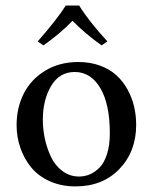

<svg xmlns="http://www.w3.org/2000/svg" viewBox="-20 -664 552 694"><path d="M250 -403.8Q194.8 -403.8 164.8 -353.3Q134.8 -302.7 134.8 -231Q134.8 -197.3 142.1 -162.8Q149.4 -128.4 164.3 -96.9Q179.2 -65.4 205.8 -45.7Q232.4 -25.9 266.1 -25.9Q286.1 -25.9 304.7 -33.7Q323.2 -41.5 340.1 -58.6Q356.9 -75.7 366.9 -107.4Q377 -139.2 377 -182.1Q377 -287.6 342.5 -345.7Q308.1 -403.8 250 -403.8ZM40 -211.9Q40 -274.4 65.9 -325.7Q91.8 -377 143.3 -408.4Q194.8 -439.9 263.2 -439.9Q305.7 -439.9 341.1 -427Q376.5 -414.1 400.4 -392.3Q424.3 -370.6 440.7 -341.1Q457 -311.5 464.6 -279.3Q472.2 -247.1 472.2 -212.9Q472.2 -116.2 411.6 -53.2Q351.1 9.8 252.9 9.8Q201.7 9.8 160.2 -8.8Q118.7 -27.3 93 -58.6Q67.4 -89.8 53.7 -129.2Q40 -168.5 40 -211.9ZM137.2 -500 116.2 -514.2Q187.5 -595.7 217.8 -644H266.1Q300.3 -588.4 368.2 -514.2L347.2 -500Q286.1 -543.5 242.2 -588.9Q200.2 -544.9 137.2 -500Z"/></svg>

Font: Common Serif News
Style: Regular
Weight: 450
Designer: Philipp H. Poll, Khaled Hosny
Foundry: Stefan Peev, Context Ltd.
Version: Version 1.026